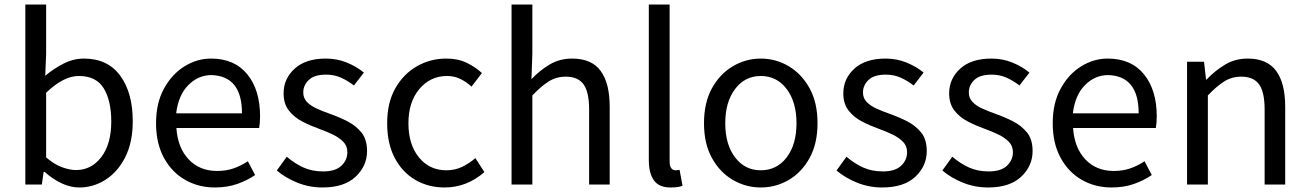

<svg xmlns="http://www.w3.org/2000/svg" viewBox="-20 -816 5787 849"><path d="M331 13Q256 13 177 -56H173L165 0H92V-796H184V-578L180 -481Q218 -513 261.5 -535Q305 -557 351 -557Q456 -557 511.5 -481.5Q567 -406 567 -280Q567 -187 534 -121.5Q501 -56 447 -21.5Q393 13 331 13ZM316 -64Q384 -64 428 -121.5Q472 -179 472 -279Q472 -370 439 -425Q406 -480 328 -480Q261 -480 184 -406V-120Q220 -89 254.5 -76.5Q289 -64 316 -64Z M930 13Q858 13 799 -20.5Q740 -54 705 -118Q670 -182 670 -271Q670 -360 705 -424Q740 -488 795.5 -522.5Q851 -557 913 -557Q1017 -557 1073.5 -487.5Q1130 -418 1130 -302Q1130 -272 1126 -250H760Q766 -162 814.5 -111Q863 -60 940 -60Q980 -60 1013 -71.5Q1046 -83 1076 -103L1108 -42Q1073 -18 1029 -2.5Q985 13 930 13ZM759 -315H1050Q1050 -480 915 -484Q857 -484 813 -440Q769 -396 759 -315Z M1406 13Q1348 13 1295.5 -8Q1243 -29 1204 -62L1248 -123Q1283 -93 1321.5 -75.5Q1360 -58 1409 -58Q1463 -58 1489.5 -83Q1516 -108 1516 -143Q1516 -171 1497.5 -189.5Q1479 -208 1451 -221.5Q1423 -235 1392 -246Q1353 -260 1317 -278.5Q1281 -297 1257.5 -327Q1234 -357 1234 -403Q1234 -468 1283 -512.5Q1332 -557 1421 -557Q1471 -557 1514.5 -539Q1558 -521 1589 -495L1545 -438Q1518 -459 1488 -472.5Q1458 -486 1422 -486Q1370 -486 1345.5 -462.5Q1321 -439 1321 -407Q1321 -382 1337.5 -365Q1354 -348 1380.5 -336Q1407 -324 1438 -313Q1478 -299 1515.5 -280Q1553 -261 1578 -230.5Q1603 -200 1603 -148Q1603 -82 1552.5 -34.5Q1502 13 1406 13Z M1946 13Q1874 13 1816.5 -20.5Q1759 -54 1725.5 -117.5Q1692 -181 1692 -271Q1692 -362 1728 -425.5Q1764 -489 1823.5 -523Q1883 -557 1953 -557Q2006 -557 2044.5 -538Q2083 -519 2111 -493L2065 -433Q2042 -454 2015.5 -467Q1989 -480 1957 -480Q1883 -480 1834.5 -422.5Q1786 -365 1786 -271Q1786 -177 1832.5 -120Q1879 -63 1954 -63Q1992 -63 2024 -78.5Q2056 -94 2082 -117L2122 -55Q2044 13 1946 13Z M2242 0V-796H2334V-578L2330 -466Q2367 -505 2411 -531Q2455 -557 2510 -557Q2596 -557 2636 -502.5Q2676 -448 2676 -344V0H2585V-332Q2585 -409 2560.5 -443Q2536 -477 2482 -477Q2440 -477 2406.5 -456Q2373 -435 2334 -394V0Z M2945 13Q2894 13 2871.5 -18.5Q2849 -50 2849 -108V-796H2941V-102Q2941 -81 2948.5 -72Q2956 -63 2966 -63Q2974 -63 2985 -65L2998 5Q2983 13 2945 13Z M3344 13Q3278 13 3220.5 -20.5Q3163 -54 3128 -117.5Q3093 -181 3093 -271Q3093 -362 3128 -425.5Q3163 -489 3220.5 -523Q3278 -557 3344 -557Q3411 -557 3468 -523Q3525 -489 3560 -425.5Q3595 -362 3595 -271Q3595 -181 3560 -117.5Q3525 -54 3468 -20.5Q3411 13 3344 13ZM3344 -63Q3415 -63 3458.5 -120Q3502 -177 3502 -271Q3502 -365 3458.5 -422.5Q3415 -480 3344 -480Q3274 -480 3230.5 -422.5Q3187 -365 3187 -271Q3187 -177 3230.5 -120Q3274 -63 3344 -63Z M3881 13Q3823 13 3770.5 -8Q3718 -29 3679 -62L3723 -123Q3758 -93 3796.5 -75.5Q3835 -58 3884 -58Q3938 -58 3964.5 -83Q3991 -108 3991 -143Q3991 -171 3972.5 -189.5Q3954 -208 3926 -221.5Q3898 -235 3867 -246Q3828 -260 3792 -278.5Q3756 -297 3732.5 -327Q3709 -357 3709 -403Q3709 -468 3758 -512.5Q3807 -557 3896 -557Q3946 -557 3989.5 -539Q4033 -521 4064 -495L4020 -438Q3993 -459 3963 -472.5Q3933 -486 3897 -486Q3845 -486 3820.5 -462.5Q3796 -439 3796 -407Q3796 -382 3812.5 -365Q3829 -348 3855.5 -336Q3882 -324 3913 -313Q3953 -299 3990.5 -280Q4028 -261 4053 -230.5Q4078 -200 4078 -148Q4078 -82 4027.5 -34.5Q3977 13 3881 13Z M4349 13Q4291 13 4238.5 -8Q4186 -29 4147 -62L4191 -123Q4226 -93 4264.5 -75.5Q4303 -58 4352 -58Q4406 -58 4432.5 -83Q4459 -108 4459 -143Q4459 -171 4440.5 -189.5Q4422 -208 4394 -221.5Q4366 -235 4335 -246Q4296 -260 4260 -278.5Q4224 -297 4200.5 -327Q4177 -357 4177 -403Q4177 -468 4226 -512.5Q4275 -557 4364 -557Q4414 -557 4457.5 -539Q4501 -521 4532 -495L4488 -438Q4461 -459 4431 -472.5Q4401 -486 4365 -486Q4313 -486 4288.5 -462.5Q4264 -439 4264 -407Q4264 -382 4280.5 -365Q4297 -348 4323.5 -336Q4350 -324 4381 -313Q4421 -299 4458.5 -280Q4496 -261 4521 -230.5Q4546 -200 4546 -148Q4546 -82 4495.5 -34.5Q4445 13 4349 13Z M4895 13Q4823 13 4764 -20.5Q4705 -54 4670 -118Q4635 -182 4635 -271Q4635 -360 4670 -424Q4705 -488 4760.5 -522.5Q4816 -557 4878 -557Q4982 -557 5038.5 -487.5Q5095 -418 5095 -302Q5095 -272 5091 -250H4725Q4731 -162 4779.5 -111Q4828 -60 4905 -60Q4945 -60 4978 -71.5Q5011 -83 5041 -103L5073 -42Q5038 -18 4994 -2.5Q4950 13 4895 13ZM4724 -315H5015Q5015 -480 4880 -484Q4822 -484 4778 -440Q4734 -396 4724 -315Z M5229 0V-543H5304L5313 -464H5315Q5353 -504 5397.5 -530.5Q5442 -557 5497 -557Q5583 -557 5623 -502.5Q5663 -448 5663 -344V0H5572V-332Q5572 -409 5547.5 -443Q5523 -477 5469 -477Q5427 -477 5393.5 -456Q5360 -435 5321 -394V0Z"/></svg>

Font: Gothic Nguyen
Style: Regular
Weight: 400
Designer: MORI Takayuki
Version: Version 1.220;July 21, 2023;FontCreator 14.0.0.2814 64-bit